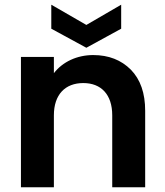

<svg xmlns="http://www.w3.org/2000/svg" viewBox="-20 -796 701 816"><path d="M209 0V-306C209 -394 257 -443 334 -443C410 -443 457 -394 457 -306V0H597V-325C597 -400 577 -458 536 -500C495 -541 442 -562 376 -562C307 -562 246 -533 209 -485V-554H69V0ZM198 -776V-674L347 -593L495 -674V-776L347 -690Z"/></svg>

Font: Poppins SemiBold
Style: Regular
Weight: 600
Designer: Ninad Kale (Devanagari), Jonny Pinhorn (Latin)
Foundry: Indian Type Foundry
Version: 4.004